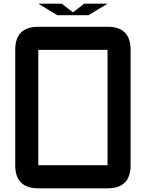

<svg xmlns="http://www.w3.org/2000/svg" viewBox="-20 -1020 790 1040"><path d="M187.5 0Q62.5 0 62.5 -125V-750Q62.5 -875 187.5 -875H562.5Q687.5 -875 687.5 -750V-125Q687.5 0 562.5 0ZM187.5 -125H562.5V-750H187.5ZM291 -937.5 187.5 -1000H314.5L375 -953.1L436 -1000H562.5L459 -937.5Z"/></svg>

Font: Oldtimer
Style: Regular
Weight: 400
Designer: GGBotNet
Foundry: GGBotNet
Version: 1.00